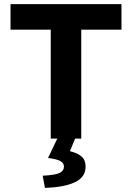

<svg xmlns="http://www.w3.org/2000/svg" viewBox="-20 -672 640 931"><path d="M226 0V-528H31V-652H569V-528H374V0ZM198 239 187 180Q246 177 268 167Q290 157 290 136Q290 120 274.5 110Q259 100 213 94L263 -11H349L319 61Q356 70 375.5 87Q395 104 395 136Q395 187 343.5 211.5Q292 236 198 239Z"/></svg>

Font: Source Code Pro ExtraLight
Style: Bold
Weight: 700
Monospace: yes
Version: Version 1.018;hotconv 1.0.116;makeotfexe 2.5.65601